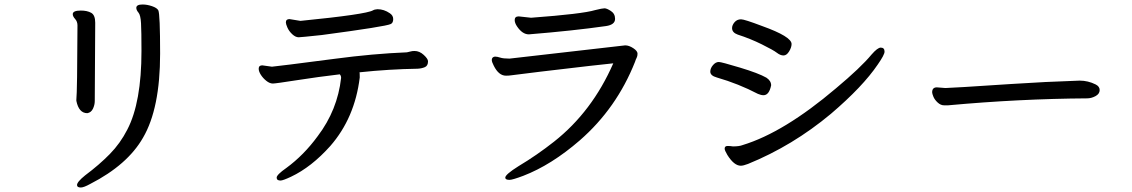

<svg xmlns="http://www.w3.org/2000/svg" viewBox="-20 -752 5040 855"><path d="M369 -248Q331 -248 320 -303V-308Q324 -344 325 -639Q325 -656 314.5 -667.5Q304 -679 304 -689Q304 -705 340 -705Q368 -705 386 -695Q404 -685 404 -651L402 -302Q402 -285 394 -268Q386 -251 369 -248ZM340 83Q323 83 323 72Q323 58 359 29Q422 -18 469 -66Q516 -114 547 -175Q610 -296 610 -525Q610 -612 608 -648.5Q606 -685 596.5 -696Q587 -707 587 -717Q587 -732 615 -732Q635 -732 657 -724.5Q679 -717 685 -706Q693 -689 693 -513Q693 -269 617 -139Q548 -18 382 67Q353 83 340 83Z M1229 52Q1212 52 1212 39Q1212 26 1255 -4Q1333 -61 1395 -146Q1483 -262 1499 -405Q1499 -415 1493 -421Q1399 -410 1303 -395Q1207 -380 1195 -380Q1181 -380 1166 -392Q1151 -404 1141.5 -419Q1132 -434 1132 -446Q1132 -461 1148 -461L1191 -455Q1216 -457 1469 -490Q1642 -513 1792 -519Q1799 -520 1807 -522.5Q1815 -525 1826 -525Q1848 -525 1867 -507.5Q1886 -490 1886 -479Q1886 -459 1872 -453Q1858 -447 1840 -446Q1713 -444 1581 -430Q1582 -429 1582 -407Q1560 -227 1451 -102Q1367 -8 1276 35Q1240 52 1229 52ZM1310 -586Q1296 -586 1281.5 -599.5Q1267 -613 1260 -629Q1253 -645 1253 -652Q1253 -667 1269 -667L1318 -659Q1610 -688 1641 -706Q1646 -709 1650.5 -709.5Q1655 -710 1661 -711Q1690 -711 1716 -693Q1731 -683 1731 -667Q1731 -650 1720 -645Q1698 -634 1413 -596Q1319 -586 1310 -586Z M2249 49Q2230 49 2230 39Q2230 25 2289 -12Q2371 -61 2447 -121Q2617 -255 2711 -470Q2666 -466 2388 -433Q2264 -418 2255.5 -416.5Q2247 -415 2233 -415Q2201 -415 2179 -459Q2170 -476 2170 -485Q2170 -498 2184 -500Q2194 -500 2207.5 -495.5Q2221 -491 2249 -491L2764 -550Q2781 -550 2800 -537.5Q2819 -525 2819 -513Q2819 -502 2815 -494.5Q2811 -487 2808 -477Q2726 -270 2562 -127Q2435 -17 2310 31Q2262 49 2249 49ZM2335 -599Q2306 -599 2282 -635Q2272 -650 2272 -663Q2272 -679 2290 -679L2345 -673Q2574 -690 2630 -707Q2662 -715 2672 -715Q2682 -715 2700.5 -703Q2719 -691 2719 -668Q2719 -642 2679 -636Q2532 -615 2335 -599Z M3380 -328Q3369 -328 3355 -334Q3269 -379 3172 -407Q3143 -415 3143 -433Q3143 -448 3155 -462Q3167 -476 3181 -476Q3192 -476 3275 -451Q3358 -426 3393 -406Q3414 -392 3414 -372Q3405 -328 3380 -328ZM3279 -14Q3249 -14 3219 -62Q3207 -82 3207 -90Q3207 -102 3220 -102Q3232 -102 3244 -100Q3272 -100 3287 -106Q3471 -162 3703 -359Q3813 -451 3861 -509Q3888 -540 3902 -540Q3919 -540 3919 -522Q3919 -508 3889 -465Q3822 -366 3680 -245Q3510 -103 3311 -22Q3290 -14 3279 -14ZM3265 -598Q3240 -607 3240 -627Q3240 -640 3251 -653Q3262 -666 3280 -666Q3295 -666 3374 -636Q3505 -589 3505 -556Q3505 -541 3494 -523Q3483 -505 3469 -505Q3455 -505 3439.5 -517Q3424 -529 3372.5 -554.5Q3321 -580 3265 -598Z M4202 -283H4184Q4169 -283 4155.5 -295.5Q4142 -308 4136.5 -321.5Q4131 -335 4131 -341Q4131 -363 4152 -363L4190 -360Q4213 -360 4484 -378Q4635 -388 4788 -393Q4825 -393 4859 -376Q4877 -367 4877 -351Q4877 -334 4858.5 -324Q4840 -314 4821 -314Q4519 -312 4202 -283Z"/></svg>

Font: ToneOZ-Pinyin-WenKai-Medium
Style: Medium
Weight: 700
Designer: Fontworks Inc.
Foundry: ToneOZ
Version: Version 0.240331